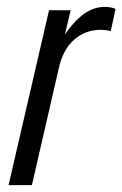

<svg xmlns="http://www.w3.org/2000/svg" viewBox="-20 -540 357 560"><path d="M5 0 123 -510H186L161 -404H166L73 0ZM151 -339 152 -412Q184 -466 216.5 -493Q249 -520 286 -520Q293 -520 302 -518.5Q311 -517 317 -514L303 -449Q298 -451 289.5 -452Q281 -453 273 -453Q229 -453 196 -424Q163 -395 151 -339Z"/></svg>

Font: Instrument Sans Condensed
Style: Italic
Weight: 400
Width: 3
Italic angle: -13°
Designer: Rodrigo Fuenzalida
Foundry: fragTYPE
Version: Version 1.000;gftools[0.9.28]